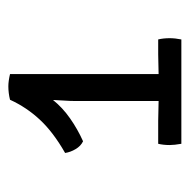

<svg xmlns="http://www.w3.org/2000/svg" viewBox="-17 -763 454 460"><g transform="rotate(-90 210.0 -533.0)"><path d="M151 -381Q159.5 -381 174.2 -380.5Q189 -380 198 -380V-580.5Q198 -592 199 -605.8Q200 -619.5 200.5 -633Q182 -610 156.2 -592Q130.5 -574 101.5 -561Q90 -566.5 82.8 -578.8Q75.5 -591 73.5 -604Q123.5 -632.5 153.2 -664.5Q183 -696.5 201 -736Q209 -738 217.2 -739Q225.5 -740 233 -740Q245.5 -740 262.5 -736V-380Q270 -380 285.8 -380.5Q301.5 -381 310 -381H345.5Q348.5 -368.5 348.5 -353.5Q348.5 -340.5 345.5 -325.5H95.5Q92.5 -342.5 92.5 -353.5Q92.5 -368.5 95.5 -381Z"/></g></svg>

Font: Signika SC Light
Style: Regular
Weight: 300
Designer: Anna Giedryś
Foundry: Anna Giedryś
Version: Version 2.000; ttfautohint (v1.8.3) -l 8 -r 50 -G 200 -x 9 -